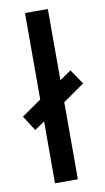

<svg xmlns="http://www.w3.org/2000/svg" viewBox="-101 -868 460 844"><g transform="rotate(-10 129.0 -446.0)"><path d="M74 -66V-342L29 -312L-14 -379L74 -440V-826H176V-508L227 -543L272 -477L176 -410V-66Z"/></g></svg>

Font: Noto Sans Malayalam UI SemiCondensed Medium
Style: Regular
Weight: 500
Width: 4
Designer: Jelle Bosma - Monotype Design Team
Foundry: Monotype Imaging Inc.
Version: Version 2.104; ttfautohint (v1.8.4.7-5d5b)